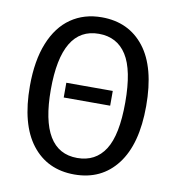

<svg xmlns="http://www.w3.org/2000/svg" viewBox="-80 -773 789 859"><g transform="rotate(10 314.0 -344.0)"><path d="M578 -344Q578 -171 507.5 -79Q437 13 314 13Q191 13 120.5 -78Q50 -169 50 -343Q50 -458 82.5 -538.5Q115 -619 174.5 -660Q234 -701 314 -701Q437 -701 507.5 -610.5Q578 -520 578 -344ZM145 -343Q145 -62 314 -62Q397 -62 440 -129Q483 -196 483 -344Q483 -491 440 -558.5Q397 -626 314 -626Q145 -626 145 -343ZM419 -318H208V-385H419Z"/></g></svg>

Font: Fira Sans Condensed
Style: Regular
Weight: 400
Width: 3
Designer: bBox Type GmbH & Carrois Corporate GbR & Edenspiekermann AG
Foundry: bBox Type GmbH & Carrois Corporate GbR & Edenspiekermann AG
Version: Version 4.301